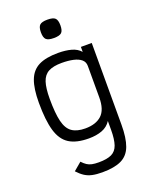

<svg xmlns="http://www.w3.org/2000/svg" viewBox="-188 -955 976 1248"><g transform="rotate(-20 300.0 -331.5)"><path d="M298 196Q257.5 196 228.8 189.8Q200 183.5 177.2 168.8Q154.5 154 131 128.5L186 82Q202.5 99.5 217.2 109.2Q232 119 251 123Q270 127 298 127Q355 127 386.8 111.8Q418.5 96.5 431.5 58.8Q444.5 21 444.5 -44.5V-105.5Q422 -70.5 382.5 -55.8Q343 -41 291 -41Q205.5 -41 155.8 -72.2Q106 -103.5 84.8 -175.5Q63.5 -247.5 63.5 -370Q63.5 -467 85 -524.2Q106.5 -581.5 156.2 -606.8Q206 -632 291 -632Q342.5 -632 381.8 -621.2Q421 -610.5 444.5 -583.5V-618H519.5V-53.5Q519.5 39 499 94Q478.5 149 430 172.5Q381.5 196 298 196ZM291 -110Q364.5 -110 404.5 -146.8Q444.5 -183.5 444.5 -268.5V-486.5Q444.5 -514 425 -530.8Q405.5 -547.5 371.2 -555.2Q337 -563 291 -563Q233 -563 199.5 -545.2Q166 -527.5 152.2 -485.5Q138.5 -443.5 138.5 -370Q138.5 -271 152.2 -214Q166 -157 199.8 -133.5Q233.5 -110 291 -110ZM300 -732Q261.5 -732 247 -745.5Q232.5 -759 232.5 -795.5Q232.5 -832 247 -845.5Q261.5 -859 300 -859Q339 -859 353.2 -845.5Q367.5 -832 367.5 -795.5Q367.5 -759 353.2 -745.5Q339 -732 300 -732Z"/></g></svg>

Font: Victor Mono Thin
Style: Regular
Weight: 100
Monospace: yes
Designer: Rune Bjørnerås
Version: Version 1.561;gftools[0.9.30]